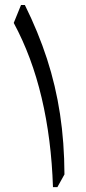

<svg xmlns="http://www.w3.org/2000/svg" viewBox="-20 -764 352 784"><path d="M81.5 -743.7Q136.2 -633.3 171.9 -523.7Q207.5 -414.1 225.1 -298.1Q242.7 -182.1 243.2 -51.8L214.4 0H196.3Q189.9 -195.8 150.1 -364.3Q110.4 -532.7 36.1 -670.4L65.9 -743.7Z"/></svg>

Font: Pinar Regular
Style: Regular
Weight: 400
Designer: Amin Abedi
Version: Version 3.000